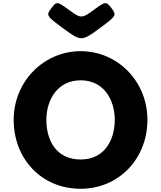

<svg xmlns="http://www.w3.org/2000/svg" viewBox="-20 -1158 1001 1193"><path d="M673 -1107C639 -1151 636 -1150 562 -1096C488 -1042 483 -1042 409 -1096C335 -1150 332 -1151 299 -1107C265 -1062 268 -1059 375 -980C482 -901 489 -901 596 -980C703 -1059 706 -1062 673 -1107ZM65 -413C65 -172 237 15 481 15C718 15 896 -172 896 -413C896 -654 710 -840 481 -840C254 -840 65 -654 65 -413ZM268 -413C268 -536 336 -659 481 -659C627 -659 693 -536 693 -413C693 -290 631 -167 481 -167C327 -167 268 -290 268 -413Z"/></svg>

Font: Hussar Print
Style: Bold
Weight: 700
Foundry: Cannot Into Space Fonts
Version: Version 2.00